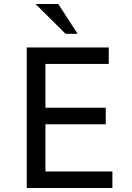

<svg xmlns="http://www.w3.org/2000/svg" viewBox="-20 -935 658 955"><path d="M506 -317H206V-82H539V0H113V-699H521V-617H206V-399H506ZM366 -767H306L157 -915H270Z"/></svg>

Font: Fragment Mono SC
Style: Regular
Weight: 400
Monospace: yes
Designer: Wei Huang based on Nimbus Sans by URW Studio, based on Helvetica by Max Miedinger.
Foundry: Wei Huang
Version: Version 1.012; ttfautohint (v1.8.4.7-5d5b)